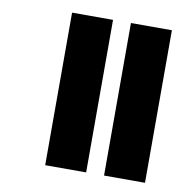

<svg xmlns="http://www.w3.org/2000/svg" viewBox="-72 -696 789 771"><g transform="rotate(10 322.0 -311.0)"><path d="M401 -622H568V0H401ZM161 -622H328V0H161Z"/></g></svg>

Font: Noto Sans SemiCondensed Black
Style: Regular
Weight: 900
Width: 4
Designer: Monotype Design Team
Foundry: Monotype Imaging Inc.
Version: Version 2.013; ttfautohint (v1.8.4.7-5d5b)